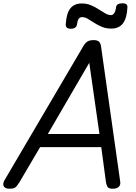

<svg xmlns="http://www.w3.org/2000/svg" viewBox="-55 -1134 826 1168"><path d="M2 14Q-24 14 -32 -0.5Q-40 -15 -28 -37L450 -850Q463 -873 477 -881.5Q491 -890 515 -890Q536 -890 547 -881Q558 -872 561 -842L676 -31Q680 -11 668.5 1.5Q657 14 631 14Q609 14 601.5 5.5Q594 -3 590 -23L561 -239H189L63 -25Q48 -1 37.5 6.5Q27 14 2 14ZM236 -319H550L488 -752ZM376 -959Q343 -959 345 -987Q349 -1053 373 -1083Q397 -1113 442 -1113Q472 -1113 497.5 -1102.5Q523 -1092 545 -1077.5Q567 -1063 585.5 -1052.5Q604 -1042 621 -1042Q631 -1042 639.5 -1053.5Q648 -1065 651 -1090Q654 -1114 690 -1114Q707 -1114 714 -1107.5Q721 -1101 720 -1088Q717 -1024 693 -992Q669 -960 622 -960Q591 -960 565.5 -970.5Q540 -981 518.5 -995Q497 -1009 479 -1019.5Q461 -1030 444 -1030Q431 -1030 423.5 -1019Q416 -1008 413 -984Q411 -972 401.5 -965.5Q392 -959 376 -959Z"/></svg>

Font: Playwrite AT
Style: Italic
Weight: 400
Italic angle: -13.0072°
Designer: Veronika Burian, José Scaglione
Foundry: TypeTogether
Version: Version 1.002